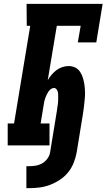

<svg xmlns="http://www.w3.org/2000/svg" viewBox="-20 -755 553 997"><path d="M117 222V108H132Q149 108 166.5 105Q184 102 199.5 93Q215 84 226 69Q237 54 240 37L276 -183Q277 -191 278 -199Q279 -207 280.5 -215Q282 -223 282 -231Q282 -239 282 -247Q282 -255 282 -263Q282 -271 280 -278.5Q278 -286 273 -292Q268 -298 260 -298Q251 -298 243.5 -292Q236 -286 231 -278.5Q226 -271 222 -262.5Q218 -254 215 -245.5Q212 -237 210 -228.5Q208 -220 207 -211L191 -114H237V0H20V-114H53L137 -621H119L118 -735H513L480 -535H384L399 -621H275L228 -339Q237 -354 248.5 -367.5Q260 -381 273.5 -391Q287 -401 303.5 -406.5Q320 -412 336 -412Q355 -412 371 -404Q387 -396 396.5 -381Q406 -366 411 -349Q416 -332 418.5 -314Q421 -296 421.5 -277.5Q422 -259 420 -240Q418 -221 416 -202Q414 -183 411 -165L378 37Q373 64 362.5 90.5Q352 117 334 139.5Q316 162 291 178.5Q266 195 239.5 205Q213 215 186 218.5Q159 222 132 222Z"/></svg>

Font: Iosevka Curly Slab Heavy
Style: Italic
Weight: 900
Italic angle: -9°
Monospace: yes
Designer: Belleve Invis
Foundry: Belleve Invis
Version: Version 22.1.2; ttfautohint (v1.8.4)